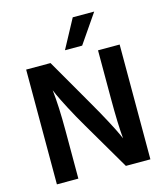

<svg xmlns="http://www.w3.org/2000/svg" viewBox="-128 -990 944 1089"><g transform="rotate(-15 344.0 -446.0)"><path d="M311 -723 402 -892H528L412 -723ZM70 0V-674H213L375 -393Q415 -324 446.5 -264.5Q478 -205 489 -180L500 -155Q492 -238 492 -393V-674H619V0H475L311 -280Q272 -346 240.5 -406.5Q209 -467 197 -494L185 -522Q196 -427 196 -281V0Z"/></g></svg>

Font: Hind Semibold
Style: Regular
Weight: 600
Designer: Manushi Parikh, Satya Rajpurohit
Foundry: Indian Type Foundry
Version: Version 1.201;PS 1.0;hotconv 1.0.78;makeotf.lib2.5.61930; tt